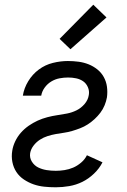

<svg xmlns="http://www.w3.org/2000/svg" viewBox="-20 -787 540 815"><path d="M217 8Q192 8 168 5.5Q144 3 122.5 -4.5Q101 -12 81.5 -25Q62 -38 49.5 -57Q37 -76 32.5 -99.5Q28 -123 32 -147Q35 -167 44.5 -187Q54 -207 68.5 -223.5Q83 -240 101.5 -253Q120 -266 140 -275Q160 -284 181 -289.5Q202 -295 222.5 -298Q243 -301 264 -305Q285 -309 304.5 -318.5Q324 -328 339 -345.5Q354 -363 357 -384Q360 -401 353 -417Q346 -433 333 -442Q320 -451 303.5 -454.5Q287 -458 269 -458Q251 -458 232.5 -454.5Q214 -451 197.5 -441Q181 -431 169.5 -415Q158 -399 155 -381H77Q82 -413 100 -442.5Q118 -472 145 -492Q172 -512 204.5 -520Q237 -528 268 -528Q291 -528 313.5 -525Q336 -522 356 -514Q376 -506 393 -492.5Q410 -479 420.5 -460Q431 -441 434 -419Q437 -397 434 -374Q431 -357 424 -340Q417 -323 406 -308.5Q395 -294 381.5 -281.5Q368 -269 352.5 -259Q337 -249 320 -242.5Q303 -236 286 -231Q269 -226 251.5 -223.5Q234 -221 217 -218Q200 -215 182.5 -209.5Q165 -204 149.5 -194Q134 -184 122.5 -169Q111 -154 108 -137Q105 -117 115.5 -100.5Q126 -84 142.5 -76Q159 -68 178 -65Q197 -62 217 -62Q235 -62 254 -65Q273 -68 290.5 -75.5Q308 -83 324 -96.5Q340 -110 349 -128L415 -98Q402 -72 379 -50Q356 -28 329.5 -15Q303 -2 274 3Q245 8 217 8ZM279 -578 233 -622 376 -767 432 -713Z"/></svg>

Font: Iosevka SS18
Style: Italic
Weight: 400
Italic angle: -9°
Monospace: yes
Designer: Belleve Invis
Foundry: Belleve Invis
Version: Version 25.1.1; ttfautohint (v1.8.4)